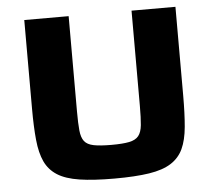

<svg xmlns="http://www.w3.org/2000/svg" viewBox="-50 -743 901 806"><g transform="rotate(-5 400.0 -340.0)"><path d="M400 8Q312 8 253.5 -1Q195 -10 160.5 -32Q126 -54 109 -90.5Q92 -127 86.5 -182.5Q81 -238 81 -314V-688H268V-286Q268 -236 271 -206Q274 -176 286 -160.5Q298 -145 325 -139.5Q352 -134 400 -134Q448 -134 475 -139.5Q502 -145 514.5 -160.5Q527 -176 530 -206Q533 -236 533 -286V-688H718V-314Q718 -238 713 -182.5Q708 -127 691 -90.5Q674 -54 639.5 -32Q605 -10 547 -1Q489 8 400 8Z"/></g></svg>

Font: Saira Expanded
Style: Bold
Weight: 700
Width: 7
Designer: Hector Gatti with collaboration of the Omnibus-Type team
Foundry: Omnibus-Type
Version: Version 1.100; ttfautohint (v1.8.3)